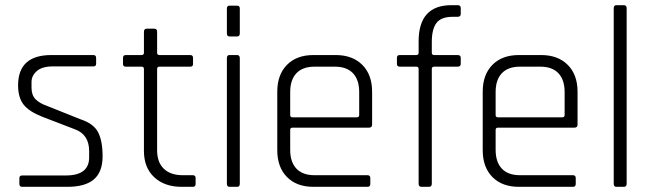

<svg xmlns="http://www.w3.org/2000/svg" viewBox="-20 -723 2525 743"><path d="M240 0H66Q55 0 55 -11V-34Q55 -44 66 -44H235Q325 -44 325 -114V-138Q325 -203 269 -223L144 -271Q93 -291 71.5 -318Q50 -345 50 -393Q50 -510 179 -510H341Q352 -510 352 -499V-476Q352 -466 341 -466H184Q143 -466 122.5 -448Q102 -430 102 -406V-383Q102 -355 117.5 -339Q133 -323 165 -312L290 -262Q342 -245 359.5 -211.5Q377 -178 377 -118Q377 -58 343.5 -29Q310 0 240 0Z M528 -465H467Q456 -465 456 -475V-499Q456 -510 467 -510H528Q537 -510 537 -519V-600Q537 -612 548 -612H577Q588 -612 588 -600V-519Q588 -510 597 -510H716Q727 -510 727 -499V-475Q727 -465 716 -465H597Q588 -465 588 -456V-141Q588 -95 614 -70Q640 -45 687 -45H726Q737 -45 737 -34V-11Q737 0 726 0H683Q617 0 577 -37Q537 -74 537 -139V-456Q537 -465 528 -465Z M858 -594V-690Q858 -701 868 -701H898Q908 -701 908 -690V-594Q908 -582 898 -582H868Q858 -582 858 -594ZM858 -12V-498Q858 -510 868 -510H897Q908 -510 908 -498V-12Q908 0 898 0H868Q858 0 858 -12Z M1402 0H1193Q1128 0 1090.5 -38Q1053 -76 1053 -142V-368Q1053 -434 1090.5 -472Q1128 -510 1193 -510H1279Q1344 -510 1382 -472Q1420 -434 1420 -368V-241Q1420 -229 1408 -229H1112Q1103 -229 1103 -220V-143Q1103 -96 1127 -70.5Q1151 -45 1197 -45H1402Q1413 -45 1413 -34V-11Q1413 0 1402 0ZM1112 -269H1361Q1370 -269 1370 -278V-367Q1370 -414 1346 -439.5Q1322 -465 1276 -465H1197Q1151 -465 1127 -439.5Q1103 -414 1103 -367V-278Q1103 -269 1112 -269Z M1660 -510H1751Q1763 -510 1763 -499V-476Q1763 -465 1751 -465H1660Q1651 -465 1651 -456V-12Q1651 0 1640 0H1611Q1600 0 1600 -12V-456Q1600 -465 1591 -465H1527Q1516 -465 1516 -476V-499Q1516 -510 1527 -510H1591Q1600 -510 1600 -519V-563Q1600 -703 1727 -703H1751Q1763 -703 1763 -692V-669Q1763 -658 1751 -658H1732Q1687 -658 1669 -634Q1651 -610 1651 -561V-519Q1651 -510 1660 -510Z M2197 0H1988Q1923 0 1885.5 -38Q1848 -76 1848 -142V-368Q1848 -434 1885.5 -472Q1923 -510 1988 -510H2074Q2139 -510 2177 -472Q2215 -434 2215 -368V-241Q2215 -229 2203 -229H1907Q1898 -229 1898 -220V-143Q1898 -96 1922 -70.5Q1946 -45 1992 -45H2197Q2208 -45 2208 -34V-11Q2208 0 2197 0ZM1907 -269H2156Q2165 -269 2165 -278V-367Q2165 -414 2141 -439.5Q2117 -465 2071 -465H1992Q1946 -465 1922 -439.5Q1898 -414 1898 -367V-278Q1898 -269 1907 -269Z M2394 0H2365Q2355 0 2355 -12V-691Q2355 -703 2365 -703H2394Q2405 -703 2405 -691V-12Q2405 0 2394 0Z"/></svg>

Font: Rajdhani
Style: Regular
Weight: 400
Designer: Satya Rajpurohit, Jyotish Sonowal
Foundry: Indian Type Foundry
Version: Version 1.201;PS 1.0;hotconv 1.0.78;makeotf.lib2.5.61930; tt